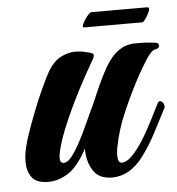

<svg xmlns="http://www.w3.org/2000/svg" viewBox="-45 -585 583 633"><g transform="rotate(-5 247.0 -268.5)"><path d="M301 6Q257 6 238 -25Q219 -56 220 -97Q189 -39 156.5 -18.5Q124 2 91 2Q51 2 36 -19Q21 -40 21 -69Q21 -92 26.5 -115.5Q32 -139 39 -159Q52 -197 67.5 -236.5Q83 -276 98 -308Q113 -340 121 -355Q141 -391 166 -404.5Q191 -418 217 -418Q225 -418 233.5 -417Q242 -416 249 -414Q262 -411 269 -408.5Q276 -406 276 -400Q276 -397 273 -391Q259 -367 238.5 -329.5Q218 -292 197 -249Q176 -206 159.5 -164.5Q143 -123 136 -90Q135 -85 134.5 -81Q134 -77 134 -73Q134 -56 147 -56Q160 -56 175 -76Q190 -96 204.5 -124Q219 -152 229.5 -175.5Q240 -199 243 -205Q260 -240 273.5 -272.5Q287 -305 303 -336Q325 -380 348 -401Q371 -422 396 -426Q404 -428 411.5 -428Q419 -428 426 -428Q443 -428 456.5 -427Q470 -426 476 -425Q493 -424 493 -415Q493 -404 478 -402Q468 -401 451.5 -376.5Q435 -352 417 -319Q389 -267 363 -207.5Q337 -148 326 -88Q325 -81 324.5 -75.5Q324 -70 324 -65Q324 -40 337 -40Q353 -40 370 -57Q387 -74 403 -98Q417 -119 431 -145Q445 -171 456 -193.5Q467 -216 472 -225Q475 -231 480 -231Q486 -231 491 -222.5Q496 -214 492 -206Q473 -169 451 -127Q429 -85 403 -51Q359 6 301 6ZM252 -495Q245 -495 250.5 -507Q256 -519 265.5 -531Q275 -543 280 -543H464Q471 -543 471 -537Q471 -532 465.5 -521.5Q460 -511 454 -503Q448 -495 445 -495Z"/></g></svg>

Font: Praise
Style: Regular
Weight: 400
Designer: Robert E. Leuschke
Foundry: Robert E. Leuschke
Version: Version 1.100; ttfautohint (v1.8.3)